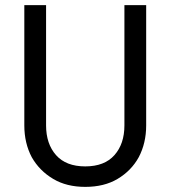

<svg xmlns="http://www.w3.org/2000/svg" viewBox="-20 -720 666 750"><path d="M75 -700H160V-230Q160 -158 199 -114Q238 -70 313 -70Q388 -70 427 -114Q466 -158 466 -230V-700H551V-230Q551 -161 522 -106Q493 -53 439 -21Q387 10 313 10Q240 10 188 -21Q134 -53 104 -106Q75 -161 75 -230Z"/></svg>

Font: jost-mod-400
Style: Regular
Weight: 400
Version: Version 3.200; ttfautohint (v0.97) -l 8 -r 50 -G 200 -x 14 -